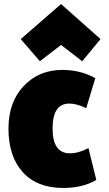

<svg xmlns="http://www.w3.org/2000/svg" viewBox="-20 -906 540 953"><path d="M458 -13Q391 27 294 27Q164 27 93 -51.5Q22 -130 22 -268Q22 -399 97.5 -479Q173 -559 290 -559Q380 -559 453 -518Q438 -469 408 -369Q360 -392 324 -392Q241 -392 241 -268Q241 -145 327 -145Q370 -145 419 -171ZM283 -683 178 -602 83 -712 283 -886 479 -712 388 -602Z"/></svg>

Font: Repo
Style: ExtraBlack
Weight: 1000
Designer: Stefan Peev
Foundry: Context Ltd
Version: Version 001.000